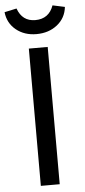

<svg xmlns="http://www.w3.org/2000/svg" viewBox="-65 -927 423 960"><g transform="rotate(-5 146.5 -447.0)"><path d="M145 -757.8Q84.5 -757.8 42.7 -791.7Q1 -825.7 -4.9 -880.9L56.2 -894Q79.6 -828.1 145 -828.1Q213.4 -828.1 236.8 -894L297.9 -880.9Q292 -825.7 249.3 -791.7Q206.5 -757.8 145 -757.8ZM194.8 -689V0H100.1V-689Z"/></g></svg>

Font: FiraGO
Style: Regular
Weight: 400
Designer: bBox Type
Foundry: bBox Type GmbH
Version: Version 1.001;PS 001.001;hotconv 1.0.88;makeotf.lib2.5.64775